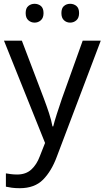

<svg xmlns="http://www.w3.org/2000/svg" viewBox="-20 -750 550 1010"><path d="M1 -536H95L211 -231Q226 -191 238 -154.5Q250 -118 256 -85H260Q266 -110 279 -150.5Q292 -191 306 -232L415 -536H510L279 74Q251 150 206.5 195Q162 240 84 240Q60 240 42 237.5Q24 235 11 232V162Q22 164 37.5 166Q53 168 70 168Q116 168 144.5 142Q173 116 189 73L217 2ZM115 -681Q115 -707 129 -718.5Q143 -730 162 -730Q181 -730 195 -718.5Q209 -707 209 -681Q209 -656 195 -643.5Q181 -631 162 -631Q143 -631 129 -643.5Q115 -656 115 -681ZM303 -681Q303 -707 316.5 -718.5Q330 -730 349 -730Q368 -730 382 -718.5Q396 -707 396 -681Q396 -656 382 -643.5Q368 -631 349 -631Q330 -631 316.5 -643.5Q303 -656 303 -681Z"/></svg>

Font: Noto Sans Linear A
Style: Regular
Weight: 400
Designer: Monotype Design Team
Foundry: Monotype Imaging Inc.
Version: Version 2.002; ttfautohint (v1.8.4.7-5d5b)